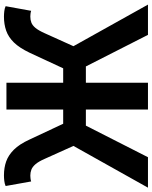

<svg xmlns="http://www.w3.org/2000/svg" viewBox="85 -880 794 1005"><g transform="rotate(-90 482.5 -377.0)"><path d="M3.2 0 221.7 -390.1 153.6 -541.4Q139.4 -573.5 125.5 -589.2Q111.7 -604.9 97.4 -610.3Q83.1 -615.8 66.3 -615.8Q62.3 -615.8 53.4 -615Q44.6 -614.3 35.7 -611.5L11.8 -745.1Q23.8 -750.3 38.5 -752Q53.2 -753.8 67.2 -753.8Q107.4 -753.8 140.4 -742.2Q173.3 -730.5 202 -701.8Q230.8 -673 255.2 -619.7L337.7 -443.8H412V-740.8H552.6V-443.8H627.9L709.6 -619.7Q735.1 -673 763.3 -701.8Q791.5 -730.5 825 -742.2Q858.4 -753.8 898.4 -753.8Q912.4 -753.8 927.1 -752Q941.8 -750.3 953.1 -745.1L928.9 -611.5Q920.2 -614.3 911.8 -615Q903.3 -615.8 898.3 -615.8Q881.5 -615.8 867.2 -610.3Q852.9 -604.9 839.7 -589.2Q826.5 -573.5 812 -541.4L743.7 -390.1L961.4 0H803L637.7 -325H552.6V0H412V-325H327.9L162.6 0Z"/></g></svg>

Font: Noto Sans JP
Style: Regular
Weight: 100
Designer: Ryoko NISHIZUKA 西塚涼子 (kana, bopomofo & ideographs); Paul D. Hunt (Latin, Greek & Cyrillic); Sandoll Communications 산돌커뮤니
Foundry: Adobe
Version: Version 2.004;hotconv 1.0.118;makeotfexe 2.5.65603